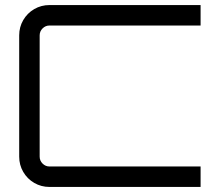

<svg xmlns="http://www.w3.org/2000/svg" viewBox="-20 -740 862 760"><path d="M176 0Q143 0 115.5 -16Q88 -32 72 -59.5Q56 -87 56 -120V-600Q56 -633 72 -660.5Q88 -688 115.5 -704Q143 -720 176 -720H774V-639H176Q160 -639 148.5 -627.5Q137 -616 137 -600V-120Q137 -104 148.5 -92.5Q160 -81 176 -81H774V0Z"/></svg>

Font: Orbitron
Style: Regular
Weight: 400
Designer: Matt McInerney
Foundry: The League of Moveable Type
Version: Version 2.001